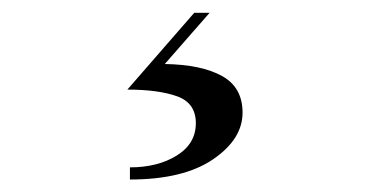

<svg xmlns="http://www.w3.org/2000/svg" viewBox="-20 -26 590 300"><path d="M286 166.5Q286 135 256.8 124.5Q227.5 114 179 114L283.5 -6H307.5L237.5 74Q295 75 327 92.8Q359 110.5 359 150Q359 191.5 312.8 223Q266.5 254.5 183 254.5V235.5Q226.5 235.5 256.2 217Q286 198.5 286 166.5Z"/></svg>

Font: Bodoni* 11pt
Style: Italic
Weight: 400
Italic angle: -13°
Version: Version 2.3